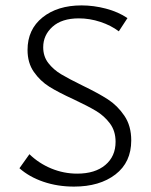

<svg xmlns="http://www.w3.org/2000/svg" viewBox="-20 -684 560 711"><path d="M253 -316Q196 -342 162.5 -363Q129 -384 105.5 -417.5Q82 -451 82 -499Q82 -575 137.5 -619.5Q193 -664 282 -664Q327 -664 372.5 -652Q418 -640 452 -617L420 -568Q391 -590 351.5 -603Q312 -616 272 -616Q209 -616 174.5 -585Q140 -554 140 -509Q140 -475 159 -450.5Q178 -426 206.5 -409Q235 -392 284 -368Q344 -339 379.5 -316Q415 -293 440.5 -255.5Q466 -218 466 -164Q466 -83 407.5 -38Q349 7 254 7Q193 7 140.5 -11Q88 -29 52 -61L89 -113Q124 -79 170 -60Q216 -41 266 -41Q332 -41 370 -73Q408 -105 408 -159Q408 -199 387 -227Q366 -255 336 -273Q306 -291 253 -316Z"/></svg>

Font: Isabella Sans
Style: Regular
Weight: 400
Designer: Original fonts by Christian Thalmann (Catharsis Fonts), Modifications by Cristiano Sobral
Version: Version 0.002;July 12, 2020;FontCreator 13.0.0.2655 64-bit; 